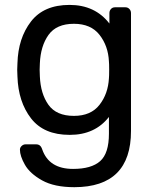

<svg xmlns="http://www.w3.org/2000/svg" viewBox="-20 -550 635 790"><path d="M50.8 -263.2 51.8 -290Q54.7 -393.1 107.4 -461.4Q160.2 -529.8 266.1 -529.8Q371.1 -529.8 430.2 -453.1V-496.1Q430.2 -505.9 436.5 -512.9Q442.9 -520 453.1 -520H496.1Q505.9 -520 512.5 -512.9Q519 -505.9 519 -496.1V-11.2Q519 219.7 286.1 220.2Q203.1 220.2 153.1 192.1Q103 164.1 82.5 127.9Q62 91.8 62 65.9Q62 57.1 69.1 50.5Q76.2 43.9 85 43.9H128.9Q137.7 43.9 143.8 48.6Q149.9 53.2 153.8 64.9Q181.6 145 280.8 145Q356 145 392.1 113Q428.2 81.1 428.2 0V-68.8Q370.6 4.9 267.6 4.9H266.1Q160.2 4.9 107.7 -63Q55.2 -130.9 51.8 -234.9ZM143.1 -263.2 144 -235.8Q147 -164.1 179.4 -118.7Q211.9 -73.2 284.2 -73.2Q354 -73.2 389.4 -118.7Q424.8 -164.1 428.2 -228Q429.2 -236.8 429.2 -263.2Q429.2 -288.1 428.2 -296.9Q425.3 -360.8 389.6 -406.5Q354 -452.1 284.2 -452.1Q212.4 -452.1 179.7 -406.5Q147 -360.8 144 -289.1Z"/></svg>

Font: Rubik AZ
Style: Regular
Weight: 400
Designer: Hubert and Fischer
Foundry: Hubert & Fischer
Version: Version 2.000